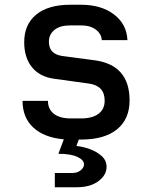

<svg xmlns="http://www.w3.org/2000/svg" viewBox="-20 -579 640 809"><path d="M211 210V150H284Q306 150 320 138.5Q334 127 334 114Q334 95 306 82Q278 69 226 69L249 8Q167 1 121 -41Q75 -83 75 -154H182Q182 -119 207 -99.5Q232 -80 278 -80H322Q369 -80 395 -99.5Q421 -119 421 -155Q421 -218 354 -227L209 -247Q148 -255 115 -295.5Q82 -336 82 -401Q82 -476 132.5 -517.5Q183 -559 276 -559H321Q407 -559 460.5 -518Q514 -477 517 -410H409Q407 -437 383.5 -454.5Q360 -472 321 -472H276Q233 -472 209.5 -453Q186 -434 186 -403Q186 -351 243 -343L379 -325Q526 -305 526 -156Q526 -77 473 -34Q420 9 322 9H312L302 36Q330 39 359 49.5Q388 60 408.5 78.5Q429 97 429 124Q429 159 394.5 184.5Q360 210 303 210Z"/></svg>

Font: JetBrains Mono NL SemiBold
Style: Regular
Weight: 600
Designer: Philipp Nurullin, Konstantin Bulenkov
Foundry: JetBrains
Version: Version 2.304; ttfautohint (v1.8.4.7-5d5b)